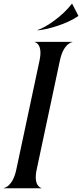

<svg xmlns="http://www.w3.org/2000/svg" viewBox="-33 -1003 438 1023"><path d="M177.5 -680 54 -100C35.5 -11.5 -7.5 -1.5 -13 -1.5V0H188V-1.5C185.5 -1.5 143.5 -11.5 162.5 -100L286 -680C304.5 -768.5 347.5 -778.5 353 -778.5V-780H152V-778.5C155 -778.5 196.5 -768.5 177.5 -680ZM350 -983C299 -916 212.5 -857.5 167 -843L168.5 -841.5C227.5 -846.5 326.5 -877.5 383.5 -917L384.5 -919L351.5 -983Z"/></svg>

Font: Beautique Display Thin
Style: Bold
Weight: 500
Italic angle: -12°
Designer: Nhat-Quang Ngo
Version: Version 1.100;Glyphs 3.2.3 (3260)